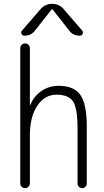

<svg xmlns="http://www.w3.org/2000/svg" viewBox="-20 -975 540 995"><path d="M106.4 -790Q96.7 -790 91.8 -798.8Q86.9 -807.6 93.8 -816.4L188.5 -925.8Q212.9 -955.1 250.5 -955.1Q288.1 -955.1 311.5 -925.8L406.2 -816.4Q412.1 -808.6 408.2 -799.3Q404.3 -790 393.6 -790Q358.4 -790 338.9 -816.4L252 -926.8Q251 -927.7 250 -927.7L248 -926.8L161.1 -816.4Q141.6 -790 106.4 -790ZM85 -25.4V-724.6Q85 -735.4 92.3 -742.7Q99.6 -750 109.9 -750Q120.1 -750 127.4 -743.2Q134.8 -736.3 134.8 -724.6V-430.7Q134.8 -429.7 135.7 -429.7Q136.7 -429.7 136.7 -430.7Q156.2 -477.5 195.3 -503.9Q234.4 -530.3 283.2 -530.3Q363.3 -530.3 396.5 -482.9Q429.7 -435.5 429.7 -320.3V-24.4Q429.7 -14.6 422.9 -7.3Q416 0 406.2 0Q396.5 0 389.2 -6.8Q381.8 -13.7 381.8 -24.4V-310.5Q381.8 -416 357.9 -450.2Q334 -484.4 272.9 -484.4Q211.9 -484.4 173.3 -427.2Q134.8 -370.1 134.8 -271.5V-25.4Q134.8 -14.6 127.4 -7.3Q120.1 0 109.9 0Q99.6 0 92.3 -6.8Q85 -13.7 85 -25.4Z"/></svg>

Font: Rounded Mgen+ 2m light
Style: Regular
Weight: 200
Designer: [Source Han Sans]
Ryoko NISHIZUKA  (kana & ideographs); Paul D. Hunt (Latin, Greek & Cyrillic); Wenlong ZHANG  (bopomofo
Version: Version 1.059.20150602